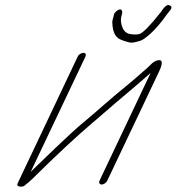

<svg xmlns="http://www.w3.org/2000/svg" viewBox="-20 -708 685 745"><path d="M602.4 -659C562.6 -609 535.7 -581 521.1 -576C514.5 -574 501.2 -573 484.1 -576C467.1 -579 456.2 -592 451.1 -614C448.2 -627 448.7 -638 451.9 -648C455 -658 455.3 -665 451.5 -669C444.4 -678 425 -661 422.5 -653L420.3 -643C418.1 -636 415.9 -629 415.7 -622C416.5 -593 422.9 -572 438.1 -560C444.5 -555 459.6 -549 483.7 -543C491.1 -541 506 -544 524.9 -550C532.5 -552 545.4 -561 563.4 -577C581.5 -593 603.4 -618 626.8 -651L640.2 -668C648.4 -678 646.6 -685 635.5 -688C629.2 -690 622.6 -685 614.7 -676ZM281.3 -488 50 0C44.8 10 47.3 15 56.9 16C66.6 17 73.3 15 77.8 10C85.7 4 95.3 -4 106.7 -15C205.7 -113 281.9 -183 333.8 -227C354.1 -244 370.9 -259 387.3 -273C435.9 -316 508.6 -375 564.4 -425L366.2 -7C362.7 1 366.5 8 374.5 8C382.5 8 392.7 1 396.2 -7L597 -430C608.9 -455 615.5 -479 591.9 -474C573.6 -470 563.9 -455 548.8 -442C521.2 -418 493.3 -393 459.7 -366C410.1 -326 354.9 -275 302.4 -232C253.7 -192 138 -79 99 -41L311.3 -488C315.1 -497 312 -503 304 -503C296 -503 285.1 -497 281.3 -488Z"/></svg>

Font: MewTooHand
Style: UltIta
Weight: 400
Designer: Mew Too, Robert Jablonski
Version: Version 0.77